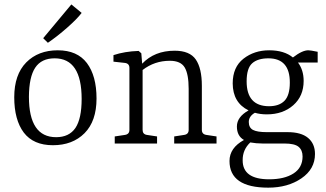

<svg xmlns="http://www.w3.org/2000/svg" viewBox="-20 -654 1486 875"><path d="M198.2 -459 176.8 -480 305.2 -633.8 352.1 -595.2Q332 -568.4 286.6 -528.3Q241.2 -488.3 198.2 -459ZM99.6 -369.6Q154.3 -424.8 243.2 -424.8Q332 -424.8 376 -366.7Q419.9 -308.1 419.9 -205.1Q419.9 -102.1 365.2 -46.9Q310.5 7.8 221.2 7.8Q132.3 7.8 88.4 -49.8Q44.9 -107.9 44.9 -210.9Q44.9 -314 99.6 -369.6ZM352.1 -203.1Q352.1 -388.2 229 -388.2Q168.9 -388.2 140.6 -345.7Q112.3 -303.2 111.8 -212.9Q111.8 -28.8 235.8 -28.8Q294.9 -28.8 323.7 -70.8Q352.1 -113.3 352.1 -203.1Z M966.8 0H773.9V-32.2L818.8 -39.1Q839.8 -42 839.8 -62V-249Q839.8 -315.9 821.8 -346.4Q803.7 -377 753.9 -377Q684.1 -377 629.9 -335V-62Q629.9 -42 649.9 -39.1L695.8 -32.2V0H502.9V-32.2L548.8 -39.1Q569.8 -42 569.8 -62V-344.2Q569.8 -364.3 549.8 -367.2L497.1 -373V-402.8Q548.8 -419.9 611.8 -421.9L624 -411.1L627.9 -363.8Q684.1 -422.9 775.9 -422.9Q844.7 -422.9 872.3 -382.8Q899.9 -342.8 899.9 -263.2V-62Q899.9 -42 920.9 -39.1L966.8 -32.2Z M1300.8 -277.3Q1301.3 -387.7 1203.6 -388.2Q1154.8 -388.2 1129.4 -365.7Q1104 -343.3 1104 -283.2Q1104 -170.4 1205.6 -169.9Q1252.4 -169.9 1276.6 -194.8Q1300.8 -219.7 1300.8 -277.3ZM1206.5 163.1Q1276.4 163.1 1317.6 136.5Q1358.9 109.9 1358.9 59.1Q1358.9 30.3 1340.8 15.1Q1322.8 0 1275.9 0H1175.8Q1147.9 0 1120.6 -4.9Q1085.4 28.3 1085.9 76.2Q1085.4 163.1 1206.5 163.1ZM1202.6 201.2Q1025.9 201.2 1025.9 79.6Q1025.9 20 1091.8 -16.1Q1059.6 -34.2 1059.6 -77.6Q1059.6 -121.1 1112.8 -150.9Q1041 -186 1040.5 -273.9Q1040.5 -348.1 1089.6 -386.5Q1138.7 -424.8 1206.8 -424.8Q1274.9 -424.8 1314.9 -392.1Q1357.9 -425.3 1385.7 -424.8Q1394.5 -424.8 1427.7 -418V-369.1H1337.9Q1363.8 -335 1363.8 -285.2Q1363.8 -216.3 1316.7 -174.6Q1269.5 -132.8 1195.8 -132.8Q1166 -132.8 1141.6 -140.1Q1113.8 -124 1113.8 -98.1Q1113.8 -72.3 1132.8 -62Q1151.9 -51.8 1195.8 -51.8H1290.5Q1352.5 -51.8 1384 -25.4Q1415.5 1 1415.5 47.9Q1415.5 116.7 1353.5 158.9Q1291.5 201.2 1202.6 201.2Z"/></svg>

Font: Yrsa-Light
Style: Regular
Weight: 300
Designer: Anna Giedrys (Yrsa+Rasa design), David Brezina (Yrsa art-direction, Rasa art-direction, design)
Foundry: Rosetta Type Foundry
Version: Version 1.001;PS 1.1;hotconv 1.0.88;makeotf.lib2.5.647800